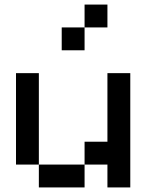

<svg xmlns="http://www.w3.org/2000/svg" viewBox="-20 -820 640 840"><path d="M350 0H150V-100H50V-500H150V-100H350V-200H450V-500H550V0H450V-100H350ZM250 -600V-700H350V-800H450V-700H350V-600Z"/></svg>

Font: Matrix Sans
Style: Regular
Weight: 400
Designer: Brad Neil
Version: Version 1.100